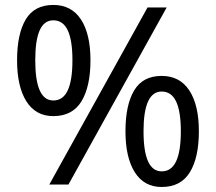

<svg xmlns="http://www.w3.org/2000/svg" viewBox="-20 -744 871 774"><path d="M178.7 0 574.7 -713.9H651.9L255.9 0ZM194.8 -275.9Q124 -275.9 86.4 -335.4Q48.8 -395 48.8 -501Q48.8 -606.9 83.7 -665.5Q118.7 -724.1 194.8 -724.1Q268.1 -724.1 306.4 -665.5Q344.7 -606.9 344.7 -501Q344.7 -395 308.3 -335.4Q272 -275.9 194.8 -275.9ZM194.8 -338.9Q233.9 -338.9 252.9 -379.4Q272 -419.9 272 -501Q272 -582 252.9 -622.1Q233.9 -662.1 194.8 -662.1Q158.2 -662.1 140.1 -622.1Q122.1 -582 122.1 -501Q122.1 -338.9 194.8 -338.9ZM631.8 9.8Q561 9.8 523.4 -49.6Q485.8 -108.9 485.8 -214.8Q485.8 -320.8 520.8 -379.4Q555.7 -438 631.8 -438Q704.6 -438 743.2 -379.4Q781.7 -320.8 781.7 -214.8Q781.7 -108.9 745.4 -49.6Q709 9.8 631.8 9.8ZM631.8 -53.2Q670.9 -53.2 689.9 -93.5Q709 -133.8 709 -214.8Q709 -294.9 689.9 -335Q670.9 -375 631.8 -375Q595.2 -375 576.9 -335Q558.6 -294.9 558.6 -214.8Q558.6 -133.8 576.9 -93.5Q595.2 -53.2 631.8 -53.2Z"/></svg>

Font: Nokora
Style: Regular
Weight: 400
Designer: Danh Hong
Foundry: Danh Hong
Version: Version 9.000